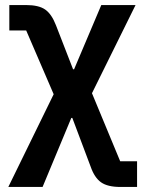

<svg xmlns="http://www.w3.org/2000/svg" viewBox="-20 -542 571 762"><path d="M17 -522H83Q134 -522 159.5 -504Q185 -486 202 -442L270 -267H274L382 -522H518L345 -172L457 98H524V200H458Q407 200 381 181.5Q355 163 340 120L267 -74H263L149 200H13L193 -168L84 -421H17Z"/></svg>

Font: IBM Plex Sans SemiBold
Style: Regular
Weight: 600
Designer: Mike Abbink, Paul van der Laan, Pieter van Rosmalen
Foundry: Bold Monday
Version: Version 3.201